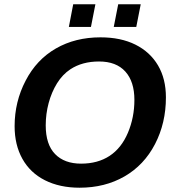

<svg xmlns="http://www.w3.org/2000/svg" viewBox="-20 -874 818 904"><path d="M453.1 -698.2Q548.8 -698.2 617.7 -663.8Q686.5 -629.4 723.9 -566.2Q761.2 -502.9 761.2 -415.5Q761.2 -294.9 710 -195.8Q658.2 -96.2 565.9 -43.2Q473.6 9.8 355 9.8Q261.2 9.8 191.4 -25.4Q122.1 -60.5 85.4 -126.2Q48.8 -191.9 48.8 -279.8Q48.8 -395 100.6 -494.1Q151.9 -593.3 243.2 -645.8Q334.5 -698.2 453.1 -698.2ZM446.3 -584.5Q367.2 -584.5 311.5 -547.9Q274.4 -523.4 248.5 -481.7Q222.7 -439.9 209 -388.7Q195.3 -337.4 195.3 -283.7Q195.3 -193.8 239.3 -148.7Q283.2 -103.5 361.8 -103.5Q440.4 -103.5 496.1 -140.1Q551.8 -176.8 582.3 -249Q612.8 -321.3 612.8 -403.8Q612.8 -489.7 570.1 -537.1Q527.3 -584.5 446.3 -584.5ZM642.6 -854 621.6 -747.1H515.6L536.6 -854ZM429.2 -854 408.2 -747.1H304.2L324.7 -854Z"/></svg>

Font: Arimo
Style: Bold Italic
Weight: 700
Italic angle: -12°
Designer: Steve Matteson
Foundry: Monotype Imaging Inc.
Version: Version 1.33